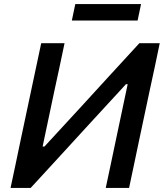

<svg xmlns="http://www.w3.org/2000/svg" viewBox="-20 -926 807 946"><path d="M32 0Q44.5 -58.5 56 -113Q67 -167.5 81.5 -235L132 -473Q146.5 -541.5 158.5 -597.5Q170.5 -653 183 -713H298Q285.5 -654.5 274 -599Q262 -543 247 -474L190 -204H199L380 -400.5Q449 -476 520 -553.5Q591 -630.5 666.5 -713H767Q754.5 -654 743 -598Q731 -541.5 716 -473L665.5 -235Q651.5 -167.5 640 -113.5Q628.5 -59 616 0H501Q513.5 -58.5 525 -113Q536.5 -167.5 550.5 -234L609 -511H600.5L415.5 -310Q332 -218.5 263.5 -144Q195 -69.5 131 0ZM334 -825 351 -906H675L658 -825Z"/></svg>

Font: Heraclito Medium
Style: Italic
Weight: 500
Italic angle: -12°
Designer: Kostas Bartsokas (font) & Cristiano Sobral (main changes)
Foundry: Kostas Bartsokas (font) & Cristiano Sobral (main changes)
Version: Version 1.00;July 8, 2020;FontCreator 13.0.0.2655 64-bit